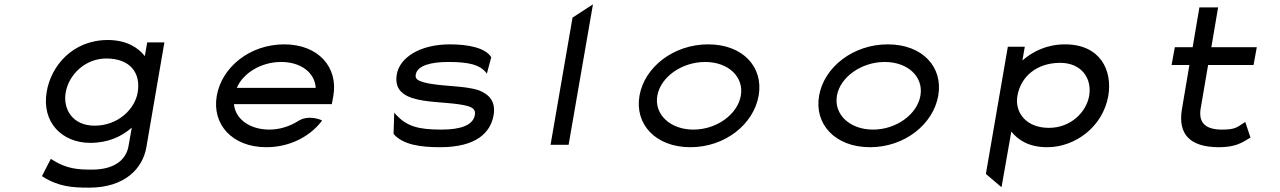

<svg xmlns="http://www.w3.org/2000/svg" viewBox="-20 -666 5887 883"><path d="M282 -240C296 -323 372 -397 469 -397C578 -397 629 -331 613 -240C600 -164 523 -88 415 -88C314 -88 269 -164 282 -240ZM195 -245C170 -103 266 -9 395 -9C478 -9 539 -38 586 -79L571 6C559 75 498 114 404 114C341 114 288 112 219 68L214 64L173 144L176 146C249 193 315 197 390 197C554 197 636 109 653 12L736 -471H657L646 -408C615 -448 560 -482 476 -482C314 -482 215 -363 195 -245Z M1506 -187 1513 -225C1536 -356 1445 -462 1287 -462C1129 -462 1000 -357 977 -226C954 -95 1047 11 1205 11C1310 11 1402 -36 1457 -106L1461 -111L1457 -114C1457 -114 1398 -141 1349 -108C1312 -85 1266 -70 1219 -70C1128 -70 1062 -119 1056 -187ZM1069 -262C1098 -330 1181 -381 1273 -381C1365 -381 1428 -331 1432 -262Z M1791 -49C1834 0 1915 11 2004 11C2172 11 2236 -57 2250 -136C2261 -201 2228 -232 2184 -250C2118 -274 2000 -267 1927 -288C1904 -295 1888 -302 1892 -323C1899 -365 1963 -381 2042 -381C2140 -381 2186 -367 2214 -334L2219 -327L2239 -402V-403C2212 -447 2131 -462 2049 -462C1908 -462 1818 -399 1805 -325C1790 -241 1853 -215 1929 -203C1993 -193 2079 -193 2132 -178C2154 -171 2168 -161 2164 -138C2156 -89 2097 -70 2010 -70C1903 -70 1851 -85 1801 -139L1793 -148L1790 -51Z M2595 0 2707 -646 2613 -585 2512 0Z M3223 -381C3330 -381 3402 -312 3387 -226C3372 -140 3276 -70 3169 -70C3062 -70 2988 -140 3003 -226C3018 -312 3116 -381 3223 -381ZM3155 11C3315 11 3446 -95 3469 -226C3492 -357 3397 -462 3237 -462C3077 -462 2944 -357 2921 -226C2898 -95 2995 11 3155 11Z M4049 -381C4156 -381 4228 -312 4213 -226C4198 -140 4102 -70 3995 -70C3888 -70 3814 -140 3829 -226C3844 -312 3942 -381 4049 -381ZM3981 11C4141 11 4272 -95 4295 -226C4318 -357 4223 -462 4063 -462C3903 -462 3770 -357 3747 -226C3724 -95 3821 11 3981 11Z M4682 -388 4693 -451H4615L4514 134L4586 195L4631 -61C4663 -21 4713 11 4796 11C4925 11 5052 -83 5077 -225C5097 -343 5040 -462 4878 -462C4794 -462 4729 -429 4682 -388ZM4659 -225C4674 -313 4747 -377 4856 -377C4953 -377 5003 -306 4989 -225C4976 -151 4905 -78 4804 -78C4696 -78 4646 -152 4659 -225Z M5731 -33 5707 -105 5702 -102C5669 -81 5662 -70 5600 -70C5521 -70 5491 -104 5502 -168L5536 -367H5745L5760 -449H5551L5582 -632H5496L5465 -449H5383L5368 -367H5450L5415 -160C5398 -50 5451 11 5586 11C5659 11 5690 -8 5727 -31Z"/></svg>

Font: Charger Monospace
Style: Regular
Weight: 400
Designer: Jasper
Foundry: Cannot Into Space Fonts
Version: Version 0.980